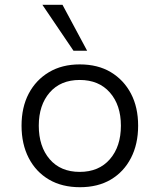

<svg xmlns="http://www.w3.org/2000/svg" viewBox="-20 -774 667 802"><path d="M314 8Q239 8 184.5 -24Q130 -56 100 -114Q70 -172 70 -249Q70 -326 100 -383Q130 -440 184.5 -472.5Q239 -505 313 -505Q389 -505 443 -472.5Q497 -440 527 -383Q557 -326 557 -249Q557 -172 527 -114Q497 -56 443 -24Q389 8 314 8ZM313 -56Q393 -56 439 -109Q485 -162 485 -249Q485 -335 439 -387.5Q393 -440 313 -440Q233 -440 187.5 -387.5Q142 -335 142 -249Q142 -162 187.5 -109Q233 -56 313 -56ZM287 -562 157 -754H241L344 -562Z"/></svg>

Font: Nunito Sans 6pt Light
Style: Regular
Weight: 300
Version: Version 3.101;gftools[0.9.27]